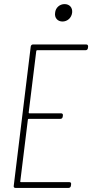

<svg xmlns="http://www.w3.org/2000/svg" viewBox="-20 -917 450 937"><path d="M285 -812C309 -812 329 -830 332 -855C335 -879 320 -897 295 -897C271 -897 251 -879 249 -855C245 -830 261 -812 285 -812ZM409 -682 410 -690C410 -696 407 -700 401 -700H141C135 -700 131 -696 130 -690L47 -10C46 -4 49 0 55 0H315C321 0 325 -4 326 -10L327 -18C328 -24 325 -28 319 -28H82C80 -28 78 -30 79 -32L116 -333C116 -335 118 -337 120 -337H275C281 -337 285 -341 286 -347L287 -354C288 -360 284 -364 278 -364H123C121 -364 120 -366 120 -368L157 -668C157 -670 159 -672 161 -672H398C404 -672 408 -676 409 -682Z"/></svg>

Font: Barlow Condensed Thin
Style: Italic
Weight: 250
Width: 3
Italic angle: -7°
Designer: Jeremy Tribby
Foundry: Tribby Type
Version: Version 1.422;hotconv 1.0.109;makeotfexe 2.5.65596